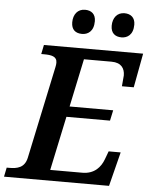

<svg xmlns="http://www.w3.org/2000/svg" viewBox="-82 -968 799 1018"><g transform="rotate(5 317.0 -459.5)"><path d="M534 -790C564 -790 596 -808 596 -863C596 -901 572 -919 539 -919C501 -919 477 -890 477 -847C477 -808 500 -790 534 -790ZM324 -790C354 -790 386 -808 386 -863C386 -901 363 -919 329 -919C291 -919 267 -890 267 -847C267 -808 289 -790 324 -790ZM-22 0H537L583 -182H519L503 -139C487 -95 453 -57 390 -57H219L280 -345H512L524 -401H292L346 -657H493C545 -657 564 -627 564 -590C564 -585 560 -541 559 -532H622L656 -714H128L118 -665H131C172 -665 202 -660 202 -626C202 -620 201 -610 199 -602L95 -111C83 -56 43 -49 1 -49H-12Z"/></g></svg>

Font: Noto Serif SemiBold
Style: Italic
Weight: 600
Italic angle: -12°
Designer: Monotype Design Team
Foundry: Monotype Imaging Inc.
Version: Version 2.014